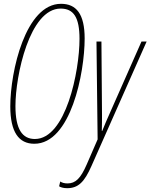

<svg xmlns="http://www.w3.org/2000/svg" viewBox="-20 -744 789 1007"><path d="M160 10C351 10 424 -361 424 -542C424 -671 380 -724 300 -724C114 -724 34 -370 34 -186C34 -52 78 10 160 10ZM163 -15C97 -15 61 -66 61 -188C61 -347 135 -699 298 -699C366 -699 397 -653 397 -540C397 -369 325 -15 163 -15ZM332 243C391 243 423 210 460 126L749 -526H722L553 -144C543 -122 528 -87 516 -57H514C515 -85 515 -119 515 -141L512 -526H486L492 -13L435 118C403 192 376 218 334 218C317 218 305 214 296 208L290 233C297 238 312 243 332 243Z"/></svg>

Font: Noto Sans ExtraCondensed Thin
Style: Italic
Weight: 100
Width: 2
Italic angle: -12°
Designer: Monotype Design Team
Foundry: Monotype Imaging Inc.
Version: Version 2.013